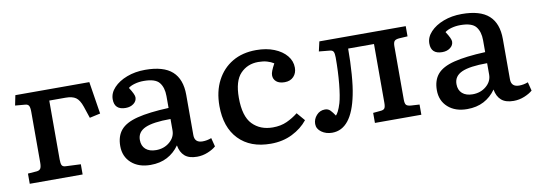

<svg xmlns="http://www.w3.org/2000/svg" viewBox="-48 -816 3117 1112"><g transform="rotate(-10 1510.5 -260.5)"><path d="M57 0V-60L110 -64Q126 -66 132 -76Q138 -86 138 -112V-408Q138 -435 132 -445Q126 -455 110 -456L52 -461L64 -520H499L529 -330L466 -316L443 -385Q429 -426 408 -440.5Q387 -455 348 -455H252V-109Q252 -85 257 -75Q262 -65 278 -64L368 -60V0Z M766 14Q696 14 653.5 -24Q611 -62 611 -124Q611 -182 641 -217.5Q671 -253 740 -270.5Q809 -288 925 -293V-363Q925 -413 901.5 -442.5Q878 -472 810 -472Q782 -472 757 -465Q732 -458 719 -447Q734 -424 740.5 -409.5Q747 -395 747 -387Q747 -365 728 -350.5Q709 -336 681 -336Q615 -336 615 -398Q615 -435 644 -466Q673 -497 721.5 -515.5Q770 -534 829 -534Q937 -534 988 -488Q1039 -442 1039 -350V-113Q1039 -68 1086 -68Q1112 -68 1138 -78L1151 -27Q1133 -11 1102.5 1.5Q1072 14 1039 14Q992 14 967 -8Q942 -30 935 -71Q906 -30 864 -8Q822 14 766 14ZM812 -65Q859 -65 892 -93Q925 -121 925 -161V-228Q822 -228 775.5 -207Q729 -186 729 -139Q729 -104 751 -84.5Q773 -65 812 -65Z M1473 14Q1353 14 1285 -56.5Q1217 -127 1217 -253Q1217 -338 1250 -401.5Q1283 -465 1342 -500Q1401 -535 1482 -535Q1542 -535 1588 -516.5Q1634 -498 1660 -466.5Q1686 -435 1686 -396Q1686 -364 1666.5 -343.5Q1647 -323 1614 -323Q1582 -323 1565 -337.5Q1548 -352 1548 -375Q1548 -386 1554 -401.5Q1560 -417 1573 -441Q1556 -452 1533.5 -458.5Q1511 -465 1482 -465Q1419 -465 1377.5 -422Q1336 -379 1336 -280Q1336 -171 1381.5 -124Q1427 -77 1501 -77Q1548 -77 1584 -93.5Q1620 -110 1650 -134L1691 -86Q1656 -42 1600 -14Q1544 14 1473 14Z M1834 13Q1798 13 1771.5 -6Q1745 -25 1745 -54Q1745 -82 1765 -104.5Q1785 -127 1815 -127Q1834 -127 1846.5 -114Q1859 -101 1872 -81Q1879 -88 1887 -103.5Q1895 -119 1904 -148Q1915 -186 1922 -257.5Q1929 -329 1929 -413Q1929 -437 1923.5 -447Q1918 -457 1901 -458L1839 -464L1852 -521H2360V-461L2309 -458Q2288 -456 2281.5 -447Q2275 -438 2275 -417V-104Q2275 -82 2281.5 -73.5Q2288 -65 2309 -63L2360 -60V0H2087V-59L2130 -63Q2148 -64 2154.5 -72.5Q2161 -81 2161 -105V-451H2009Q2009 -374 2003.5 -301Q1998 -228 1988 -181Q1949 13 1834 13Z M2628 14Q2558 14 2515.5 -24Q2473 -62 2473 -124Q2473 -182 2503 -217.5Q2533 -253 2602 -270.5Q2671 -288 2787 -293V-363Q2787 -413 2763.5 -442.5Q2740 -472 2672 -472Q2644 -472 2619 -465Q2594 -458 2581 -447Q2596 -424 2602.5 -409.5Q2609 -395 2609 -387Q2609 -365 2590 -350.5Q2571 -336 2543 -336Q2477 -336 2477 -398Q2477 -435 2506 -466Q2535 -497 2583.5 -515.5Q2632 -534 2691 -534Q2799 -534 2850 -488Q2901 -442 2901 -350V-113Q2901 -68 2948 -68Q2974 -68 3000 -78L3013 -27Q2995 -11 2964.5 1.5Q2934 14 2901 14Q2854 14 2829 -8Q2804 -30 2797 -71Q2768 -30 2726 -8Q2684 14 2628 14ZM2674 -65Q2721 -65 2754 -93Q2787 -121 2787 -161V-228Q2684 -228 2637.5 -207Q2591 -186 2591 -139Q2591 -104 2613 -84.5Q2635 -65 2674 -65Z"/></g></svg>

Font: Literata 7pt Medium
Style: Regular
Weight: 500
Designer: Latin by Veronika Burian and Jose Scaglione. Greek by Irene Vlachou. Cyrillic by Vera Evstafieva.
Foundry: TypeTogether
Version: Version 3.002